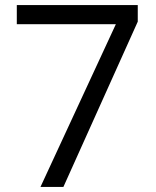

<svg xmlns="http://www.w3.org/2000/svg" viewBox="-20 -734 612 754"><path d="M521 -649V-714H46V-639H435L139 0H229Z"/></svg>

Font: OpenSansMMV
Style: Regular
Weight: 400
Designer: Steve Matteson
Foundry: Ascender Corporation
Version: Version 4.000